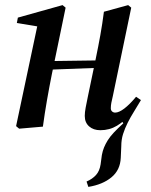

<svg xmlns="http://www.w3.org/2000/svg" viewBox="-20 -496 591 752"><path d="M326 236 319 215Q342 205 356 189.5Q370 174 374 148L379 111Q382 95 387.5 81.5Q393 68 402 53.5Q411 39 426 23Q441 7 463 -13L455 -25L511 -102L532 -104Q518 -80 504.5 -58.5Q491 -37 480 -15Q469 7 462 29Q455 51 455 77L453 122Q451 170 416.5 198.5Q382 227 326 236ZM55 8 43 -2 128 -403 148 -389 46 -406 50 -427 225 -476 237 -466 212 -345 183 -205Q173 -155 164 -103.5Q155 -52 148 0ZM118 -221V-256L408 -260V-232ZM373 14Q346 14 329 -1Q312 -16 312 -42Q312 -56 315.5 -74.5Q319 -93 324 -117L355 -266Q365 -314 373 -358.5Q381 -403 387 -450L482 -476L494 -466L422 -120Q418 -104 416 -93Q414 -82 414 -72Q414 -64 419 -59.5Q424 -55 431 -55Q446 -55 467 -71Q488 -87 513 -117L532 -104Q514 -76 490.5 -48.5Q467 -21 438 -3.5Q409 14 373 14Z"/></svg>

Font: Source Serif 4 48pt SemiBold
Style: Italic
Weight: 600
Italic angle: -12°
Designer: Frank Grießhammer
Foundry: Adobe Systems Incorporated
Version: Version 4.004;hotconv 1.0.116;makeotfexe 2.5.65601